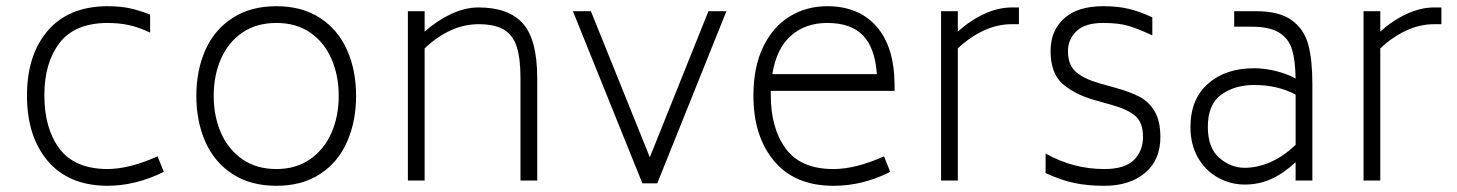

<svg xmlns="http://www.w3.org/2000/svg" viewBox="-20 -582 4697 619"><path d="M67 -274Q67 -405 134 -483Q201 -561 325 -562Q367 -562 397.5 -555.5Q428 -549 464 -535V-477Q428 -494 396 -501Q364 -508 325 -508Q220 -507 171.5 -443Q123 -379 123 -275Q123 -168 171.5 -103Q220 -38 325 -37Q397 -37 488 -78L508 -28Q418 17 325 17Q201 16 134 -63Q67 -142 67 -274Z M613 -273Q613 -355 642 -420.5Q671 -486 729.5 -524Q788 -562 871 -562Q954 -562 1012 -524Q1070 -486 1099 -420.5Q1128 -355 1128 -273Q1128 -191 1099 -125Q1070 -59 1012 -21Q954 17 871 17Q788 17 729.5 -21Q671 -59 642 -125Q613 -191 613 -273ZM1072 -273Q1072 -339 1048.5 -392.5Q1025 -446 980 -477Q935 -508 871 -508Q807 -508 761.5 -477Q716 -446 692.5 -392.5Q669 -339 669 -273Q669 -207 692.5 -153.5Q716 -100 761.5 -68.5Q807 -37 871 -37Q934 -37 979.5 -68.5Q1025 -100 1048.5 -153.5Q1072 -207 1072 -273Z M1712 -330V0H1658V-330Q1658 -395 1645.5 -432.5Q1633 -470 1603.5 -487Q1574 -504 1523 -504Q1432 -504 1349 -426V0H1295V-546H1349V-480Q1388 -515 1433.5 -536.5Q1479 -558 1523 -558Q1620 -558 1666 -506Q1712 -454 1712 -330Z M2322 -546 2099 9H2051L1827 -546H1885L2075 -75L2264 -546Z M2465 -275Q2465 -168 2513.5 -102.5Q2562 -37 2667 -37Q2739 -37 2830 -78L2850 -28Q2762 17 2667 17Q2543 17 2476 -62.5Q2409 -142 2409 -274Q2409 -366 2440.5 -431Q2472 -496 2526 -529Q2580 -562 2647 -562Q2748 -562 2805.5 -497Q2863 -432 2864 -310V-289H2465ZM2470 -343H2807Q2801 -428 2762 -468Q2723 -508 2647 -508Q2576 -508 2529.5 -466.5Q2483 -425 2470 -343Z M3265 -558V-504H3242Q3195 -504 3150.5 -483Q3106 -462 3068 -426V0H3014V-546H3068V-480Q3106 -515 3152 -536.5Q3198 -558 3242 -558Z M3351 -24V-87Q3440 -37 3540 -37Q3606 -37 3635.5 -66Q3665 -95 3665 -141Q3665 -187 3640 -208.5Q3615 -230 3560 -245L3510 -259Q3446 -277 3406.5 -311Q3367 -345 3367 -418Q3367 -483 3410.5 -522.5Q3454 -562 3537 -562Q3585 -562 3621 -553Q3657 -544 3695 -526V-468Q3652 -488 3620 -498Q3588 -508 3537 -508Q3478 -508 3450.5 -481.5Q3423 -455 3423 -417Q3423 -372 3449.5 -349.5Q3476 -327 3526 -313L3576 -299Q3623 -286 3653 -270.5Q3683 -255 3702 -224Q3721 -193 3721 -140Q3721 -66 3671.5 -24.5Q3622 17 3540 17Q3485 17 3441.5 7.5Q3398 -2 3351 -24Z M4211 -313V0H4157V-59Q4117 -22 4077.5 -4.5Q4038 13 3993 13Q3947 13 3906.5 -9.5Q3866 -32 3842 -74Q3818 -116 3818 -173Q3818 -262 3874.5 -312Q3931 -362 4023 -362Q4055 -362 4091 -353.5Q4127 -345 4157 -329Q4156 -388 4145.5 -422.5Q4135 -457 4104.5 -476.5Q4074 -496 4013 -496H3959V-546H4028Q4105 -546 4145 -516.5Q4185 -487 4198 -437.5Q4211 -388 4211 -313ZM4157 -115V-277Q4099 -308 4023 -308Q3961 -308 3917.5 -277Q3874 -246 3874 -173Q3874 -105 3911 -73Q3948 -41 3993 -41Q4033 -41 4075 -59Q4117 -77 4157 -115Z M4627 -558V-504H4604Q4557 -504 4512.5 -483Q4468 -462 4430 -426V0H4376V-546H4430V-480Q4468 -515 4514 -536.5Q4560 -558 4604 -558Z"/></svg>

Font: Biryani UltraLight
Style: Regular
Weight: 250
Designer: Dan Reynolds and Mathieu Réguer
Foundry: Dan Reynolds and Mathieu Réguer
Version: Version 1.003; ttfautohint (v1.1) -l 5 -r 5 -G 72 -x 0 -D la